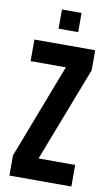

<svg xmlns="http://www.w3.org/2000/svg" viewBox="-95 -907 551 955"><g transform="rotate(10 180.5 -429.5)"><path d="M24 -102 207 -579H29V-688H336V-587L152 -109H337V0H24ZM138 -859H237V-762H138Z"/></g></svg>

Font: Saira ExtraCondensed
Style: Bold
Weight: 700
Width: 2
Designer: Hector Gatti with collaboration of the Omnibus-Type team
Foundry: Omnibus-Type
Version: Version 0.072; ttfautohint (v1.8)